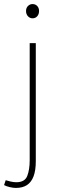

<svg xmlns="http://www.w3.org/2000/svg" viewBox="-50 -690 292 944"><path d="M28 234Q15 234 -2 230Q-19 226 -30 220L-22 196Q-13 199 2 202.5Q17 206 30 206Q72 206 84 175Q96 144 96 98V-478H126V102Q126 148 115 177Q104 206 82.5 220Q61 234 28 234ZM110 -600Q97 -600 87.5 -610Q78 -620 78 -636Q78 -651 87.5 -660.5Q97 -670 110 -670Q124 -670 133 -660.5Q142 -651 142 -636Q142 -620 133 -610Q124 -600 110 -600Z"/></svg>

Font: Source Sans 3 Variable
Style: Regular
Weight: 200
Designer: Paul D. Hunt
Foundry: Adobe Systems Incorporated
Version: Version 3.026